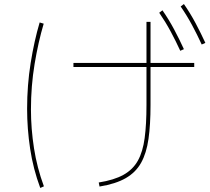

<svg xmlns="http://www.w3.org/2000/svg" viewBox="-20 -871 1040 949"><path d="M197 50 179 58Q144 -36 129 -135.5Q114 -235 114 -333Q114 -450 131.5 -559.5Q149 -669 176 -760L196 -754Q169 -663 151 -554.5Q133 -446 133 -330Q133 -235 148 -138.5Q163 -42 197 50ZM940 -560V-540H343V-560ZM472 51 468 31Q544 19 590.5 -7Q637 -33 661.5 -77Q686 -121 695 -188.5Q704 -256 704 -352V-763H724V-352Q724 -255 714 -184.5Q704 -114 677.5 -66.5Q651 -19 601.5 9.5Q552 38 472 51ZM977 -651Q955 -699 929.5 -746.5Q904 -794 873 -839L889 -851Q921 -805 947 -756Q973 -707 995 -659ZM871 -620Q849 -668 823.5 -715.5Q798 -763 767 -808L783 -820Q815 -774 841 -725Q867 -676 889 -628Z"/></svg>

Font: Murecho Thin Thin
Style: Regular
Weight: 250
Version: Version 1.010